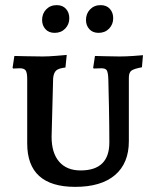

<svg xmlns="http://www.w3.org/2000/svg" viewBox="-20 -719 605 748"><path d="M86 -160V-411Q86 -436 80 -444.5Q74 -453 57 -453L31 -452L29 -455L36 -501Q47 -501 79 -500Q111 -499 146 -499Q168 -499 199 -501.5Q230 -504 240 -505L235 -456Q208 -453 198.5 -444Q189 -435 187 -414L181 -186Q181 -123 210.5 -89Q240 -55 294 -55Q406 -55 406 -164Q406 -225 404.5 -302.5Q403 -380 402 -411Q401 -437 396 -445Q391 -453 375 -453L345 -452L343 -455L350 -501Q360 -501 388.5 -500Q417 -499 445 -499Q470 -499 499 -501Q528 -503 537 -504L533 -457Q501 -451 491.5 -443.5Q482 -436 482 -416V-169Q482 -83 428 -37Q374 9 273 9Q86 9 86 -160ZM144 -641Q144 -666 160 -682.5Q176 -699 201 -699Q224 -699 237 -684.5Q250 -670 250 -648Q250 -624 234 -607.5Q218 -591 193 -591Q170 -591 157 -605.5Q144 -620 144 -641ZM315 -641Q315 -666 331 -682.5Q347 -699 372 -699Q395 -699 408 -684.5Q421 -670 421 -648Q421 -624 405 -607.5Q389 -591 364 -591Q341 -591 328 -605.5Q315 -620 315 -641Z"/></svg>

Font: Alegreya SC Medium
Style: Regular
Weight: 500
Designer: Juan Pablo del Peral
Foundry: Huerta Tipografica
Version: Version 2.007; ttfautohint (v1.6)